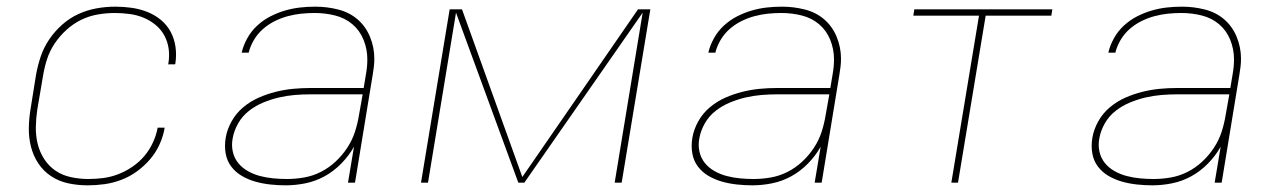

<svg xmlns="http://www.w3.org/2000/svg" viewBox="-20 -548 3840 576"><path d="M243 8Q213 8 185 2Q157 -4 134 -19Q111 -34 95.5 -57Q80 -80 73 -107.5Q66 -135 66.5 -164.5Q67 -194 72 -223L88 -323Q93 -351 102 -378Q111 -405 127.5 -429.5Q144 -454 166.5 -474Q189 -494 215.5 -506Q242 -518 270 -523Q298 -528 326 -528Q351 -528 375.5 -524.5Q400 -521 422.5 -512Q445 -503 463 -488Q481 -473 492 -452.5Q503 -432 506.5 -407.5Q510 -383 506 -357L505 -355H484L485 -357Q489 -380 486 -401.5Q483 -423 473 -441.5Q463 -460 446.5 -473.5Q430 -487 410.5 -495Q391 -503 369 -506Q347 -509 324 -509Q299 -509 273 -504.5Q247 -500 223.5 -488.5Q200 -477 179.5 -458.5Q159 -440 144 -417.5Q129 -395 121 -370Q113 -345 109 -320L92 -220Q88 -194 87.5 -167.5Q87 -141 93 -116.5Q99 -92 112.5 -71Q126 -50 146.5 -36Q167 -22 193 -16.5Q219 -11 245 -11Q268 -11 290.5 -14Q313 -17 335 -25.5Q357 -34 377.5 -48Q398 -62 413.5 -80.5Q429 -99 439 -121Q449 -143 453 -165H474Q470 -140 459 -115.5Q448 -91 430.5 -70.5Q413 -50 391 -34Q369 -18 344 -8.5Q319 1 293.5 4.5Q268 8 243 8Z M837 8Q814 8 791 5.5Q768 3 746.5 -3Q725 -9 706 -20Q687 -31 674 -48Q661 -65 657 -87.5Q653 -110 657 -134Q661 -159 674.5 -183.5Q688 -208 709.5 -226Q731 -244 756 -255Q781 -266 807 -272.5Q833 -279 859 -281.5Q885 -284 911 -284H1071L1078 -326Q1080 -337 1081 -348Q1082 -359 1082 -369V-370Q1082 -401 1070.5 -429Q1059 -457 1037 -475.5Q1015 -494 985.5 -501.5Q956 -509 924 -509Q904 -509 884 -507Q864 -505 843.5 -499.5Q823 -494 804 -484.5Q785 -475 769 -461Q753 -447 742 -428.5Q731 -410 726 -390H705Q710 -412 722 -433.5Q734 -455 752 -471.5Q770 -488 791.5 -499Q813 -510 835.5 -516.5Q858 -523 880.5 -525.5Q903 -528 926 -528Q961 -528 994.5 -519.5Q1028 -511 1052.5 -490Q1077 -469 1090 -437.5Q1103 -406 1103 -372Q1103 -359 1101.5 -347Q1100 -335 1098 -323L1045 0H1024L1042 -108Q1027 -81 1004 -57.5Q981 -34 953.5 -19Q926 -4 896 2Q866 8 837 8ZM841 -11Q866 -11 892 -15.5Q918 -20 942 -32Q966 -44 986.5 -63Q1007 -82 1022 -105Q1037 -128 1045 -153Q1053 -178 1057 -203L1068 -265H911Q888 -265 864 -263Q840 -261 816.5 -255.5Q793 -250 770 -240.5Q747 -231 727 -215.5Q707 -200 694.5 -178Q682 -156 678 -133Q674 -112 678.5 -92.5Q683 -73 695 -58.5Q707 -44 724 -34.5Q741 -25 760 -20Q779 -15 799.5 -13Q820 -11 841 -11Z M1243 0 1329 -520H1366L1547 -17L1894 -520H1931L1845 0H1824L1908 -510L1553 0H1535L1348 -510L1264 0Z M2237 8Q2214 8 2191 5.5Q2168 3 2146.5 -3Q2125 -9 2106 -20Q2087 -31 2074 -48Q2061 -65 2057 -87.5Q2053 -110 2057 -134Q2061 -159 2074.5 -183.5Q2088 -208 2109.5 -226Q2131 -244 2156 -255Q2181 -266 2207 -272.5Q2233 -279 2259 -281.5Q2285 -284 2311 -284H2471L2478 -326Q2480 -337 2481 -348Q2482 -359 2482 -369V-370Q2482 -401 2470.5 -429Q2459 -457 2437 -475.5Q2415 -494 2385.5 -501.5Q2356 -509 2324 -509Q2304 -509 2284 -507Q2264 -505 2243.5 -499.5Q2223 -494 2204 -484.5Q2185 -475 2169 -461Q2153 -447 2142 -428.5Q2131 -410 2126 -390H2105Q2110 -412 2122 -433.5Q2134 -455 2152 -471.5Q2170 -488 2191.5 -499Q2213 -510 2235.5 -516.5Q2258 -523 2280.5 -525.5Q2303 -528 2326 -528Q2361 -528 2394.5 -519.5Q2428 -511 2452.5 -490Q2477 -469 2490 -437.5Q2503 -406 2503 -372Q2503 -359 2501.5 -347Q2500 -335 2498 -323L2445 0H2424L2442 -108Q2427 -81 2404 -57.5Q2381 -34 2353.5 -19Q2326 -4 2296 2Q2266 8 2237 8ZM2241 -11Q2266 -11 2292 -15.5Q2318 -20 2342 -32Q2366 -44 2386.5 -63Q2407 -82 2422 -105Q2437 -128 2445 -153Q2453 -178 2457 -203L2468 -265H2311Q2288 -265 2264 -263Q2240 -261 2216.5 -255.5Q2193 -250 2170 -240.5Q2147 -231 2127 -215.5Q2107 -200 2094.5 -178Q2082 -156 2078 -133Q2074 -112 2078.5 -92.5Q2083 -73 2095 -58.5Q2107 -44 2124 -34.5Q2141 -25 2160 -20Q2179 -15 2199.5 -13Q2220 -11 2241 -11Z M2834 0 2917 -501H2720L2723 -520H3137L3134 -501H2937L2854 0Z M3437 8Q3414 8 3391 5.5Q3368 3 3346.5 -3Q3325 -9 3306 -20Q3287 -31 3274 -48Q3261 -65 3257 -87.5Q3253 -110 3257 -134Q3261 -159 3274.5 -183.5Q3288 -208 3309.5 -226Q3331 -244 3356 -255Q3381 -266 3407 -272.5Q3433 -279 3459 -281.5Q3485 -284 3511 -284H3671L3678 -326Q3680 -337 3681 -348Q3682 -359 3682 -369V-370Q3682 -401 3670.5 -429Q3659 -457 3637 -475.5Q3615 -494 3585.5 -501.5Q3556 -509 3524 -509Q3504 -509 3484 -507Q3464 -505 3443.5 -499.5Q3423 -494 3404 -484.5Q3385 -475 3369 -461Q3353 -447 3342 -428.5Q3331 -410 3326 -390H3305Q3310 -412 3322 -433.5Q3334 -455 3352 -471.5Q3370 -488 3391.5 -499Q3413 -510 3435.5 -516.5Q3458 -523 3480.5 -525.5Q3503 -528 3526 -528Q3561 -528 3594.5 -519.5Q3628 -511 3652.5 -490Q3677 -469 3690 -437.5Q3703 -406 3703 -372Q3703 -359 3701.5 -347Q3700 -335 3698 -323L3645 0H3624L3642 -108Q3627 -81 3604 -57.5Q3581 -34 3553.5 -19Q3526 -4 3496 2Q3466 8 3437 8ZM3441 -11Q3466 -11 3492 -15.5Q3518 -20 3542 -32Q3566 -44 3586.5 -63Q3607 -82 3622 -105Q3637 -128 3645 -153Q3653 -178 3657 -203L3668 -265H3511Q3488 -265 3464 -263Q3440 -261 3416.5 -255.5Q3393 -250 3370 -240.5Q3347 -231 3327 -215.5Q3307 -200 3294.5 -178Q3282 -156 3278 -133Q3274 -112 3278.5 -92.5Q3283 -73 3295 -58.5Q3307 -44 3324 -34.5Q3341 -25 3360 -20Q3379 -15 3399.5 -13Q3420 -11 3441 -11Z"/></svg>

Font: Iosevka Aile Thin Oblique
Style: Regular
Weight: 100
Italic angle: -9°
Designer: Belleve Invis
Foundry: Belleve Invis
Version: Version 31.1.0; ttfautohint (v1.8.4)